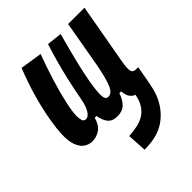

<svg xmlns="http://www.w3.org/2000/svg" viewBox="-212 -651 1010 1010"><g transform="rotate(-45 293.0 -146.0)"><path d="M273.9 234.4 267.6 126.5Q340.3 122.6 377 101.3Q413.6 80.1 431.6 39.6Q435.5 31.2 438.7 20Q441.9 8.8 444.8 -2.9Q428.2 -9.3 417 -24.7Q405.8 -40 403.8 -69.8H390.6Q378.4 -32.7 356.7 -11.5Q335 9.8 297.9 9.8Q260.3 9.8 242.9 -12.7Q225.6 -35.2 220.7 -69.8H207.5Q195.3 -26.4 168.7 -8.3Q142.1 9.8 111.3 9.8Q88.9 9.8 67.6 -3.2Q46.4 -16.1 33.7 -48.1Q21 -80.1 23.4 -136.7Q24.9 -170.4 34.9 -230.5Q44.9 -290.5 66.2 -367.2Q87.4 -443.8 120.6 -527.3L243.2 -508.3Q216.8 -437.5 194.8 -366.5Q172.9 -295.4 159.7 -236.6Q146.5 -177.7 146 -143.6Q146 -128.9 149.9 -112.8Q153.8 -96.7 170.4 -96.7Q187.5 -96.7 202.6 -120.8Q217.8 -145 226.1 -190.4Q239.7 -263.2 252.9 -319.8Q266.1 -376.5 279.5 -424.3Q293 -472.2 307.6 -517.6L392.1 -508.3Q385.7 -484.9 375 -445.1Q364.3 -405.3 352.8 -358.6Q341.3 -312 331.8 -266.8Q322.3 -221.7 317.9 -187.5Q311.5 -138.2 315.2 -117.4Q318.8 -96.7 336.4 -96.7Q363.3 -96.7 379.4 -135.7Q395.5 -174.8 411.6 -258.8L457 -517.6L578.6 -517.1L518.1 -178.2Q510.3 -134.8 514.2 -115.5Q518.1 -96.2 540 -96.2H557.1L543.5 -19Q538.6 7.8 533.2 32Q527.8 56.2 520 76.2Q492.2 147.9 432.6 191.4Q373 234.9 273.9 234.4Z"/></g></svg>

Font: Cascadia Code NF SemiBold
Style: Italic
Weight: 600
Italic angle: -10°
Monospace: yes
Designer: Aaron Bell
Foundry: Saja Typeworks
Version: Version 2404.023; ttfautohint (v1.8.4)